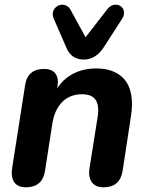

<svg xmlns="http://www.w3.org/2000/svg" viewBox="-20 -792 629 819"><path d="M30 -55Q30 -62 32 -76L87 -428Q97 -498 169 -498Q197 -498 212 -483.5Q227 -469 227 -441Q227 -436 225 -422L224 -415Q250 -456 293 -478Q336 -500 391 -500Q462 -500 502.5 -462Q543 -424 543 -347Q543 -325 538 -292L503 -63Q492 7 421 7Q392 7 376 -9.5Q360 -26 360 -56Q361 -66 362 -76L396 -290Q399 -308 399 -322Q399 -390 331 -390Q278 -390 245 -356.5Q212 -323 203 -263L172 -63Q161 7 90 7Q61 7 45.5 -9Q30 -25 30 -55ZM263 -589 209 -713Q205 -722 205 -732Q205 -749 217.5 -760.5Q230 -772 246 -772Q256 -772 265.5 -766.5Q275 -761 281 -750L345 -633L438 -753Q453 -772 473 -772Q488 -772 498.5 -762.5Q509 -753 509 -738Q509 -724 501 -712L423 -591Q389 -538 337 -538Q284 -538 263 -589Z"/></svg>

Font: SN Pro Bold
Style: Bold Italic
Weight: 700
Italic angle: -9°
Designer: Tobias Whetton
Foundry: Supernotes
Version: Version 1.003